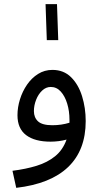

<svg xmlns="http://www.w3.org/2000/svg" viewBox="-20 -673 487 923"><path d="M58 230 40 148Q104 140 156 124Q208 108 245 78Q282 48 300 -2Q282 3 262 5.5Q242 8 223 8Q147 8 105.5 -23.5Q64 -55 64 -119Q64 -157 76 -195.5Q88 -234 110 -266Q132 -298 163 -317.5Q194 -337 232 -337Q286 -337 321.5 -302Q357 -267 374.5 -210.5Q392 -154 392 -91Q392 49 307.5 130Q223 211 58 230ZM143 -139Q143 -108 163 -89.5Q183 -71 232 -71Q275 -71 314 -83Q314 -89 314 -97Q314 -139 303 -175Q292 -211 272 -233Q252 -255 224 -255Q201 -255 182.5 -237.5Q164 -220 153.5 -193Q143 -166 143 -139ZM205 -480 199 -653H254L260 -480Z"/></svg>

Font: Go Noto Current
Style: Regular
Weight: 400
Designer: Monotype Design Team
Foundry: Monotype Imaging Inc.
Version: Version 2.007; ttfautohint (v1.8) -l 8 -r 50 -G 200 -x 14 -D